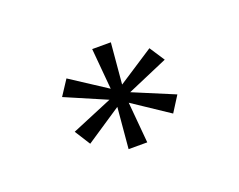

<svg xmlns="http://www.w3.org/2000/svg" viewBox="-49 -779 433 348"><g transform="rotate(-20 168.0 -605.5)"><path d="M157 -588 88 -542 69 -572 148 -605 69 -639 88 -668 157 -623 150 -702H186L179 -623L248 -668L267 -639L188 -605L267 -572L248 -542L179 -588L186 -509H150Z"/></g></svg>

Font: Afrihost Sans
Style: Regular
Weight: 400
Designer: Afrihost SP Pty Ltd
Version: Version 1.000